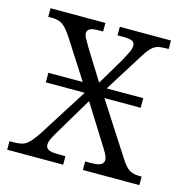

<svg xmlns="http://www.w3.org/2000/svg" viewBox="-85 -616 671 696"><g transform="rotate(15 250.0 -268.0)"><path d="M2 0V-32H15Q37 -32 50.5 -36Q64 -40 76 -52.5Q88 -65 104 -89L220 -272H74V-308H203L110 -453Q91 -482 75.5 -493Q60 -504 35 -504H21V-536H227V-504H216Q186 -504 177 -498Q168 -492 168 -482Q168 -473 175 -461Q182 -449 193 -430L261 -321L321 -422Q332 -442 339 -456.5Q346 -471 346 -482Q346 -495 335.5 -499.5Q325 -504 300 -504H281V-536H473V-504H464Q444 -504 431.5 -500.5Q419 -497 407 -484.5Q395 -472 380 -447L293 -308H430V-272H294L416 -83Q435 -52 450 -42Q465 -32 488 -32H498V0H286V-32H306Q334 -32 344.5 -38Q355 -44 355 -56Q355 -66 347.5 -79.5Q340 -93 322 -121L243 -247L165 -116Q154 -98 146 -82.5Q138 -67 138 -55Q138 -43 148.5 -37.5Q159 -32 187 -32H212V0Z"/></g></svg>

Font: Noto Serif SemiCondensed Light
Style: Regular
Weight: 300
Width: 4
Designer: Monotype Design Team
Foundry: Monotype Imaging Inc.
Version: Version 2.013